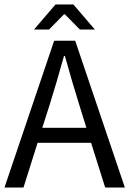

<svg xmlns="http://www.w3.org/2000/svg" viewBox="-20 -838 578 858"><path d="M0 0 222 -656H316L538 0H450L387 -200H148L85 0ZM132 -706 228 -818H308L404 -706H337L270 -774H266L199 -706ZM169 -267H366L335 -367Q303 -469 270 -588H266Q233 -469 201 -367Z"/></svg>

Font: RibengUni
Style: Regular
Weight: 400
Designer: (1) Dr. Andrew Glass (Senior Program Manager at Microsoft Corporation)
(2) Bivuti Chakma (Chakma Font Designer & Keyboar
Foundry: Bivuti Chakma
Version: Version 2.2022; Updated on: 03 June 2022; Friday